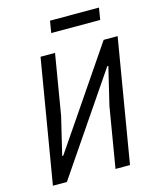

<svg xmlns="http://www.w3.org/2000/svg" viewBox="-128 -962 855 1049"><g transform="rotate(-15 300.0 -437.5)"><path d="M156 -698H238L181 -357L130 -144H136L256 -320L513 -698H592L475 0H393L450 -341L501 -554H495L382 -388L118 0H39ZM257 -875H534L523 -808H246Z"/></g></svg>

Font: IBM Plex Mono
Style: Italic
Weight: 400
Italic angle: -9°
Monospace: yes
Designer: Mike Abbink, Paul van der Laan, Pieter van Rosmalen
Foundry: Bold Monday
Version: Version 2.3